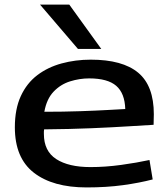

<svg xmlns="http://www.w3.org/2000/svg" viewBox="-20 -810 735 840"><path d="M359 10Q211 10 128 -54.5Q45 -119 45 -253Q45 -333 71 -389.5Q97 -446 143 -481Q189 -516 249.5 -532.5Q310 -549 377 -549Q516 -549 584.5 -492Q653 -435 653 -310Q653 -302 652.5 -289.5Q652 -277 652 -264Q615 -262 545 -257.5Q475 -253 380 -249Q285 -245 173 -244Q172 -239 172 -234.5Q172 -230 172 -224Q172 -149 226 -114Q280 -79 376 -79Q441 -79 510 -88.5Q579 -98 634 -110L648 -25Q591 -10 518.5 0Q446 10 359 10ZM174 -321Q257 -321 330 -323.5Q403 -326 455 -329Q507 -332 528 -333Q526 -402 488.5 -434.5Q451 -467 370 -467Q328 -467 286.5 -454Q245 -441 214.5 -409Q184 -377 174 -321ZM321 -596 155 -790H283L423 -596Z"/></svg>

Font: Georama Extended Medium
Style: Regular
Weight: 500
Width: 7
Designer: Jean-Baptiste Levee
Foundry: Production Type
Version: Version 1.000